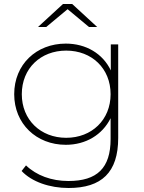

<svg xmlns="http://www.w3.org/2000/svg" viewBox="-20 -742 720 960"><path d="M311 -53C183 -53 89 -143 89 -271C89 -400 183 -489 311 -489C439 -489 533 -400 533 -271C533 -143 439 -53 311 -53ZM309 -18C409 -18 492 -68 533 -151V-47C533 98 466 163 322 163C237 163 162 135 110 85L88 113C139 167 228 198 323 198C488 198 571 120 571 -52V-520H534V-390C494 -474 410 -524 309 -524C162 -524 51 -420 51 -271C51 -123 162 -18 309 -18ZM318 -696 425 -607H466L341 -722H295L170 -607H211Z"/></svg>

Font: Montserrat-Alt1 ExtLt
Style: Regular
Weight: 200
Designer: Differentunic
Foundry: Differentunic
Version: Version 7.222